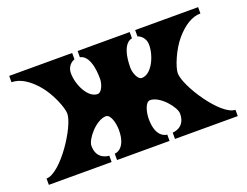

<svg xmlns="http://www.w3.org/2000/svg" viewBox="-84 -664 1065 828"><g transform="rotate(-20 448.5 -250.0)"><path d="M882 -500H593V-471C593 -471 628 -461 628 -419C628 -368 595 -296 550 -296C530 -296 518 -334 518 -353C518 -471 568 -471 568 -471V-500H329V-471C329 -471 379 -471 379 -353C379 -334 367 -296 347 -296C302 -296 269 -368 269 -419C269 -461 304 -471 304 -471V-500H15V-471C54 -471 92 -447 129 -404C166 -361 195 -289 195 -262C195 -203 81 -29 15 -29V0H303V-29C303 -29 245 -29 245 -95C245 -126 302 -194 347 -194C369 -194 380 -150 380 -119C380 -29 328 -29 328 -29V0H569V-29C569 -29 517 -29 517 -119C517 -150 528 -194 550 -194C595 -194 652 -126 652 -95C652 -29 594 -29 594 -29V0H882V-29C816 -29 702 -203 702 -262C702 -289 731 -361 768 -404C805 -447 843 -471 882 -471Z"/></g></svg>

Font: Ouroboros
Style: Regular
Weight: 400
Designer: Ariel Martín Pérez
Foundry: Velvetyne Type Foundry
Version: Version 2.001;hotconv 1.0.109;makeotfexe 2.5.65596